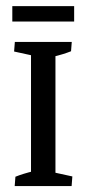

<svg xmlns="http://www.w3.org/2000/svg" viewBox="-20 -624 290 644"><path d="M84 -7.3V-476.6H166V-7.3ZM29.3 0 31.7 -31.2Q57.1 -41.5 93.8 -50.3L84 -13.7V-82H166V-13.7L157.7 -46.4L222.7 -32.2L220.2 0ZM220.7 -483.4 218.3 -452.1Q192.9 -441.9 156.2 -433.1L166 -469.7V-401.4H84V-469.7L92.3 -437L27.3 -451.2L29.8 -483.4ZM21.3 -603.5H228.7V-551.8H21.3Z"/></svg>

Font: Markazi Text
Style: Regular
Weight: 400
Designer: Borna Izadpanah (Arabic designer), Fiona Ross (Arabic design director) and Florian Runge (Latin designer)
Foundry: Borna Izadpanah and Florian Runge
Version: Version 1.000